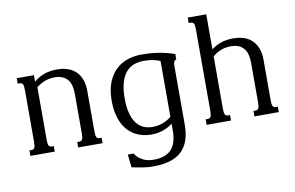

<svg xmlns="http://www.w3.org/2000/svg" viewBox="-90 -885 1940 1262"><g transform="rotate(-10 880.0 -254.0)"><path d="M176.8 -85Q176.8 -69.8 178.2 -60.5Q179.7 -51.3 183.1 -45.9Q186.5 -40.5 191.2 -38.6Q195.8 -36.6 202.6 -36.6H215.8V0H53.2V-36.6H66.9Q73.2 -36.6 78.1 -38.6Q83 -40.5 86.4 -45.9Q89.8 -51.3 91.3 -60.5Q92.8 -69.8 92.8 -85V-433.6Q92.8 -448.7 91.3 -458Q89.8 -467.3 86.4 -472.7Q83 -478 78.1 -480Q73.2 -481.9 66.9 -481.9H53.2V-518.6H168V-475.1Q182.6 -487.3 198.7 -497.3Q214.8 -507.3 233.6 -514.4Q252.4 -521.5 274.7 -525.4Q296.9 -529.3 323.2 -529.3Q365.2 -529.3 397.5 -517.6Q429.7 -505.9 451.4 -483.4Q473.1 -460.9 484.4 -429Q495.6 -397 495.6 -356V-85Q495.6 -69.8 497.1 -60.5Q498.5 -51.3 502 -45.9Q505.4 -40.5 510 -38.6Q514.6 -36.6 521.5 -36.6H534.7V0H372.1V-36.6H385.7Q392.1 -36.6 397 -38.6Q401.9 -40.5 405.3 -45.9Q408.7 -51.3 410.2 -60.5Q411.6 -69.8 411.6 -85V-353Q411.6 -382.3 405.3 -406Q398.9 -429.7 385.3 -446.3Q371.6 -462.9 350.1 -471.9Q328.6 -481 298.8 -481Q231.9 -481 176.8 -436Z M895.5 -485.8Q862.3 -485.8 832.3 -476.1Q802.2 -466.3 779.3 -441.2Q756.3 -416 742.7 -373Q729 -330.1 729 -264.2Q729 -207 739.7 -166Q750.5 -125 769.8 -98.9Q789.1 -72.8 816.7 -60.3Q844.2 -47.9 877.9 -47.9Q901.9 -47.9 922.1 -52.7Q942.4 -57.6 958 -64.7Q973.6 -71.8 985.1 -79.6Q996.6 -87.4 1003.9 -93.3V-464.8Q995.1 -469.7 982.9 -473.6Q970.7 -477.5 956.5 -480.2Q942.4 -482.9 926.8 -484.4Q911.1 -485.8 895.5 -485.8ZM884.8 -529.3Q908.7 -529.3 934.3 -528.1Q960 -526.9 987.8 -522.9Q1015.6 -519 1045.7 -512.2Q1075.7 -505.4 1107.4 -494.1V-457.5Q1103.5 -456.5 1100.1 -454.8Q1096.7 -453.1 1094 -448.7Q1091.3 -444.3 1089.6 -436.5Q1087.9 -428.7 1087.9 -415.5V-25.4Q1087.9 93.3 1026.4 150.9Q964.8 208.5 838.4 208.5Q796.9 208.5 762 201.9Q727.1 195.3 694.8 189.5L685.1 102.5H724.1Q733.9 119.6 747.8 131.3Q761.7 143.1 777.8 150.9Q793.9 158.7 811.5 162.1Q829.1 165.5 846.2 165.5Q888.7 165.5 918.5 154.5Q948.2 143.6 967.3 122.3Q986.3 101.1 995.1 69.3Q1003.9 37.6 1003.9 -3.4V-47.9Q978 -26.4 941.4 -13.2Q904.8 0 858.9 0Q832.5 0 806.2 -6.1Q779.8 -12.2 755.6 -25.1Q731.4 -38.1 710.7 -58.8Q689.9 -79.6 674.8 -108.9Q659.7 -138.2 650.9 -176.8Q642.1 -215.3 642.1 -264.2Q642.1 -337.9 663.3 -388.7Q684.6 -439.5 719 -470.7Q753.4 -502 796.9 -515.6Q840.3 -529.3 884.8 -529.3Z M1269 -630.9Q1269 -646 1267.6 -655.3Q1266.1 -664.6 1262.7 -669.9Q1259.3 -675.3 1254.4 -677.2Q1249.5 -679.2 1243.2 -679.2H1229.5V-715.8H1353V-481.9Q1366.7 -492.7 1382.1 -501.2Q1397.5 -509.8 1415.3 -516.1Q1433.1 -522.5 1453.9 -525.9Q1474.6 -529.3 1499.5 -529.3Q1541.5 -529.3 1573.7 -517.6Q1606 -505.9 1627.7 -483.4Q1649.4 -460.9 1660.6 -429Q1671.9 -397 1671.9 -356V-85Q1671.9 -69.8 1673.3 -60.5Q1674.8 -51.3 1678.2 -45.9Q1681.6 -40.5 1686.3 -38.6Q1690.9 -36.6 1697.8 -36.6H1710.9V0H1548.3V-36.6H1562Q1568.4 -36.6 1573.2 -38.6Q1578.1 -40.5 1581.5 -45.9Q1585 -51.3 1586.4 -60.5Q1587.9 -69.8 1587.9 -85V-353Q1587.9 -382.3 1581.5 -406Q1575.2 -429.7 1561.5 -446.3Q1547.9 -462.9 1526.4 -471.9Q1504.9 -481 1475.1 -481Q1408.2 -481 1353 -436V-85Q1353 -69.8 1354.5 -60.5Q1356 -51.3 1359.4 -45.9Q1362.8 -40.5 1367.4 -38.6Q1372.1 -36.6 1378.9 -36.6H1392.1V0H1229.5V-36.6H1243.2Q1249.5 -36.6 1254.4 -38.6Q1259.3 -40.5 1262.7 -45.9Q1266.1 -51.3 1267.6 -60.5Q1269 -69.8 1269 -85Z"/></g></svg>

Font: Arian AMU Serif
Style: Regular
Weight: 400
Designer: Ruben Hakobyan (Tarumian)
Foundry: Ruben Hakobyan (Tarumian)
Version: Version 1.002